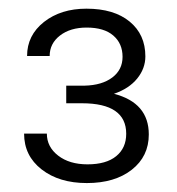

<svg xmlns="http://www.w3.org/2000/svg" viewBox="-20 -735 401 436"><path d="M130.4 -540.5H172.4Q211.9 -541.5 235.1 -559.1Q258.3 -576.7 258.3 -606Q258.3 -636.2 237.3 -654.3Q216.3 -672.4 176.8 -672.4Q139.6 -672.4 116.2 -654.3Q92.8 -636.2 92.8 -607.9H41.5Q41.5 -654.8 79.8 -685.1Q118.2 -715.3 176.3 -715.3Q238.8 -715.3 274.4 -686Q310.1 -656.7 310.1 -606.9Q310.1 -579.6 291.5 -556.6Q272.9 -533.7 238.8 -522Q317.9 -501.5 317.9 -429.7Q317.9 -379.9 279.3 -349.6Q240.7 -319.3 177.2 -319.3Q114.3 -319.3 74.5 -350.3Q34.7 -381.3 34.7 -431.6H86.4Q86.4 -401.4 112.1 -381.6Q137.7 -361.8 178.7 -361.8Q221.2 -361.8 243.9 -380.4Q266.6 -398.9 266.6 -431.2Q266.6 -500.5 166 -500.5H130.4Z"/></svg>

Font: SteelSelectRoboto
Style: Regular
Weight: 300
Designer: Google
Version: Version 2.137; 2017